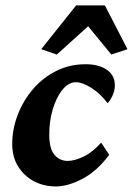

<svg xmlns="http://www.w3.org/2000/svg" viewBox="-20 -670 483 698"><path d="M255.9 -371.1Q229.5 -371.1 207 -343.8Q184.6 -316.4 171.4 -271.5Q158.2 -226.6 159.2 -173.8Q160.2 -127.9 178.7 -106.4Q197.3 -85 226.6 -85Q251 -85 283.7 -100.6Q316.4 -116.2 347.7 -151.4L377 -107.4Q333 -47.9 279.8 -20Q226.6 7.8 183.6 7.8Q138.7 7.8 103 -11.2Q67.4 -30.3 45.9 -64.9Q24.4 -99.6 24.4 -146.5Q24.4 -200.2 44.4 -252.4Q64.5 -304.7 100.1 -346.2Q135.7 -387.7 184.6 -412.1Q233.4 -436.5 291 -436.5Q338.9 -436.5 368.2 -416.5Q397.5 -396.5 397.5 -359.4Q397.5 -341.8 390.1 -324.7Q382.8 -307.6 371.1 -294.9Q344.7 -330.1 312 -350.6Q279.3 -371.1 255.9 -371.1ZM443.4 -491.2 384.8 -471.7 273.4 -607.4H336.9L186.5 -471.7L129.9 -491.2L256.8 -650.4H361.3Z"/></svg>

Font: Crimson Pro ExtraLight
Style: Bold Italic
Weight: 700
Italic angle: -12°
Version: Version 1.002